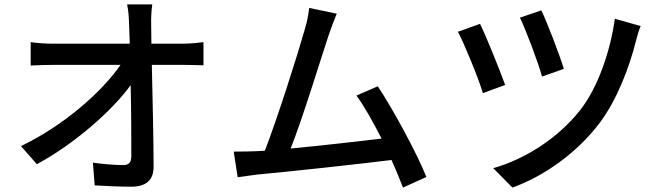

<svg xmlns="http://www.w3.org/2000/svg" viewBox="-20 -811 3010 870"><path d="M666 -613 665 -699C664 -730 666 -762 670 -791H556C563 -759 564 -726 565 -699C566 -678 567 -650 568 -613H219C187 -613 147 -616 119 -620V-514C152 -516 186 -517 221 -517H526C446 -400 275 -245 75 -149L147 -67C316 -158 487 -308 572 -425C575 -305 575 -178 575 -103C575 -76 565 -63 538 -63C503 -63 448 -67 401 -74L409 29C462 32 519 35 575 35C642 35 676 5 676 -55C676 -183 671 -371 668 -517H814C839 -517 875 -516 902 -515V-620C881 -617 838 -613 809 -613Z M1912 -9C1870 -115 1761 -316 1692 -420L1595 -378C1630 -331 1670 -259 1709 -183C1602 -170 1432 -151 1297 -138C1350 -270 1436 -552 1468 -648C1483 -692 1495 -722 1506 -749L1381 -775C1377 -746 1374 -719 1359 -671C1331 -571 1236 -271 1180 -128C1133 -125 1086 -124 1039 -124L1057 -8C1088 -12 1120 -17 1145 -20C1276 -32 1595 -66 1754 -86C1775 -39 1793 4 1806 39Z M2433 -764 2336 -731C2363 -675 2420 -525 2436 -464L2535 -499C2517 -559 2457 -715 2433 -764ZM2766 -726C2747 -586 2691 -415 2608 -311C2507 -183 2357 -89 2215 -49L2302 39C2443 -12 2591 -115 2695 -251C2777 -359 2833 -510 2862 -627C2867 -646 2874 -672 2883 -693ZM2155 -703 2055 -667C2081 -620 2150 -452 2168 -389L2269 -426C2245 -492 2184 -645 2155 -703Z"/></svg>

Font: Spoqa Han Sans Neo Medium
Style: Regular
Weight: 500
Designer: [Spoqa Han Sans Neo] Dong-huui Kim  Younghwa Kang  Yujin Lee  [Noto Sans] Ryoko NISHIZUKA  (kana & ideographs); Paul D. 
Foundry: Spoqa (http://www.spoqa-han-sans.com)
Version: Version 1.000